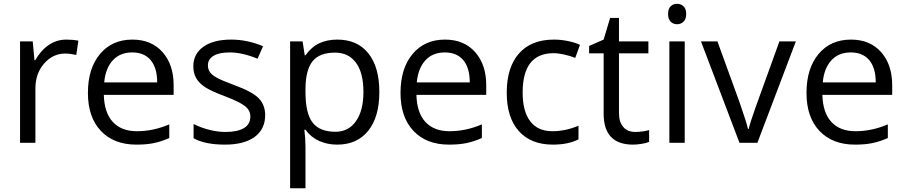

<svg xmlns="http://www.w3.org/2000/svg" viewBox="-20 -754 4784 1014"><path d="M330.1 -544.9Q365.7 -544.9 394 -539.1L382.8 -463.9Q349.6 -471.2 324.2 -471.2Q259.3 -471.2 213.1 -418.5Q167 -365.7 167 -287.1V0H85.9V-535.2H152.8L162.1 -436H166Q195.8 -488.3 237.8 -516.6Q279.8 -544.9 330.1 -544.9Z M700.2 9.8Q581.5 9.8 512.9 -62.5Q444.3 -134.8 444.3 -263.2Q444.3 -392.6 508.1 -468.8Q571.8 -544.9 679.2 -544.9Q779.8 -544.9 838.4 -478.8Q897 -412.6 897 -304.2V-252.9H528.3Q530.8 -158.7 575.9 -109.9Q621.1 -61 703.1 -61Q789.6 -61 874 -97.2V-24.9Q831.1 -6.3 792.7 1.7Q754.4 9.8 700.2 9.8ZM678.2 -477.1Q613.8 -477.1 575.4 -435.1Q537.1 -393.1 530.3 -318.8H810.1Q810.1 -395.5 775.9 -436.3Q741.7 -477.1 678.2 -477.1Z M1380.4 -146Q1380.4 -71.3 1324.7 -30.8Q1269 9.8 1168.5 9.8Q1062 9.8 1002.4 -23.9V-99.1Q1041 -79.6 1085.2 -68.4Q1129.4 -57.1 1170.4 -57.1Q1233.9 -57.1 1268.1 -77.4Q1302.2 -97.7 1302.2 -139.2Q1302.2 -170.4 1275.1 -192.6Q1248 -214.8 1169.4 -245.1Q1094.7 -272.9 1063.2 -293.7Q1031.7 -314.5 1016.4 -340.8Q1001 -367.2 1001 -403.8Q1001 -469.2 1054.2 -507.1Q1107.4 -544.9 1200.2 -544.9Q1286.6 -544.9 1369.1 -509.8L1340.3 -443.8Q1259.8 -477.1 1194.3 -477.1Q1136.7 -477.1 1107.4 -459Q1078.1 -440.9 1078.1 -409.2Q1078.1 -387.7 1089.1 -372.6Q1100.1 -357.4 1124.5 -343.8Q1148.9 -330.1 1218.3 -304.2Q1313.5 -269.5 1346.9 -234.4Q1380.4 -199.2 1380.4 -146Z M1761.2 9.8Q1709 9.8 1665.8 -9.5Q1622.6 -28.8 1593.3 -68.8H1587.4Q1593.3 -22 1593.3 20V240.2H1512.2V-535.2H1578.1L1589.4 -461.9H1593.3Q1624.5 -505.9 1666 -525.4Q1707.5 -544.9 1761.2 -544.9Q1867.7 -544.9 1925.5 -472.2Q1983.4 -399.4 1983.4 -268.1Q1983.4 -136.2 1924.6 -63.2Q1865.7 9.8 1761.2 9.8ZM1749.5 -476.1Q1667.5 -476.1 1630.9 -430.7Q1594.2 -385.3 1593.3 -286.1V-268.1Q1593.3 -155.3 1630.9 -106.7Q1668.5 -58.1 1751.5 -58.1Q1820.8 -58.1 1860.1 -114.3Q1899.4 -170.4 1899.4 -269Q1899.4 -369.1 1860.1 -422.6Q1820.8 -476.1 1749.5 -476.1Z M2351.1 9.8Q2232.4 9.8 2163.8 -62.5Q2095.2 -134.8 2095.2 -263.2Q2095.2 -392.6 2158.9 -468.8Q2222.7 -544.9 2330.1 -544.9Q2430.7 -544.9 2489.3 -478.8Q2547.9 -412.6 2547.9 -304.2V-252.9H2179.2Q2181.6 -158.7 2226.8 -109.9Q2272 -61 2354 -61Q2440.4 -61 2524.9 -97.2V-24.9Q2481.9 -6.3 2443.6 1.7Q2405.3 9.8 2351.1 9.8ZM2329.1 -477.1Q2264.6 -477.1 2226.3 -435.1Q2188 -393.1 2181.2 -318.8H2460.9Q2460.9 -395.5 2426.8 -436.3Q2392.6 -477.1 2329.1 -477.1Z M2899.9 9.8Q2783.7 9.8 2720 -61.8Q2656.2 -133.3 2656.2 -264.2Q2656.2 -398.4 2720.9 -471.7Q2785.6 -544.9 2905.3 -544.9Q2943.8 -544.9 2982.4 -536.6Q3021 -528.3 3043 -517.1L3018.1 -448.2Q2991.2 -459 2959.5 -466.1Q2927.7 -473.1 2903.3 -473.1Q2740.2 -473.1 2740.2 -265.1Q2740.2 -166.5 2780 -113.8Q2819.8 -61 2897.9 -61Q2964.8 -61 3035.2 -89.8V-18.1Q2981.4 9.8 2899.9 9.8Z M3335 -57.1Q3356.4 -57.1 3376.5 -60.3Q3396.5 -63.5 3408.2 -66.9V-4.9Q3395 1.5 3369.4 5.6Q3343.8 9.8 3323.2 9.8Q3168 9.8 3168 -153.8V-472.2H3091.3V-511.2L3168 -544.9L3202.1 -659.2H3249V-535.2H3404.3V-472.2H3249V-157.2Q3249 -108.9 3272 -83Q3294.9 -57.1 3335 -57.1Z M3596.2 0H3515.1V-535.2H3596.2ZM3508.3 -680.2Q3508.3 -708 3522 -720.9Q3535.6 -733.9 3556.2 -733.9Q3575.7 -733.9 3589.8 -720.7Q3604 -707.5 3604 -680.2Q3604 -652.8 3589.8 -639.4Q3575.7 -626 3556.2 -626Q3535.6 -626 3522 -639.4Q3508.3 -652.8 3508.3 -680.2Z M3885.3 0 3682.1 -535.2H3769L3884.3 -217.8Q3923.3 -106.4 3930.2 -73.2H3934.1Q3939.5 -99.1 3968 -180.4Q3996.6 -261.7 4096.2 -535.2H4183.1L3980 0Z M4495.1 9.8Q4376.5 9.8 4307.9 -62.5Q4239.3 -134.8 4239.3 -263.2Q4239.3 -392.6 4303 -468.8Q4366.7 -544.9 4474.1 -544.9Q4574.7 -544.9 4633.3 -478.8Q4691.9 -412.6 4691.9 -304.2V-252.9H4323.2Q4325.7 -158.7 4370.8 -109.9Q4416 -61 4498 -61Q4584.5 -61 4668.9 -97.2V-24.9Q4626 -6.3 4587.6 1.7Q4549.3 9.8 4495.1 9.8ZM4473.1 -477.1Q4408.7 -477.1 4370.4 -435.1Q4332 -393.1 4325.2 -318.8H4605Q4605 -395.5 4570.8 -436.3Q4536.6 -477.1 4473.1 -477.1Z"/></svg>

Font: f01947593
Style: Regular
Weight: 400
Foundry: Ascender Corporation
Version: Version 1.10